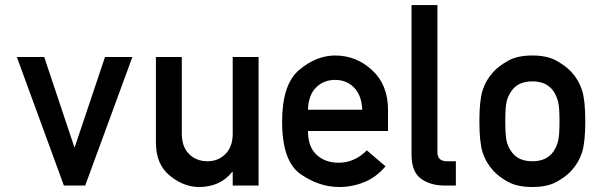

<svg xmlns="http://www.w3.org/2000/svg" viewBox="-20 -731 2374 757"><path d="M231.9 0.5 46.4 -506.3H154.3L272.9 -151.4H274.9L394 -506.3H502L315.9 0.5Z M594.7 -169.4V-506.3H696.8V-204.1Q696.8 -152.3 725.3 -123.8Q753.9 -95.2 797.9 -95.2Q840.3 -95.2 868.9 -123.8Q897.5 -152.3 897.5 -204.1V-506.3H999.5V0.5H897.5V-53.2H895.5Q848.1 6.3 764.6 6.3Q704.6 6.3 649.7 -38.3Q594.7 -83 594.7 -169.4Z M1509.8 -214.4H1194.3Q1194.3 -151.9 1228.3 -120.6Q1262.2 -89.4 1314.9 -89.4Q1377.9 -89.4 1426.3 -138.2L1500 -75.2Q1462.4 -31.2 1415.3 -12.5Q1368.2 6.3 1316.9 6.3Q1238.8 6.3 1165.5 -44.2Q1092.3 -94.7 1092.3 -251Q1092.3 -398.9 1159.9 -455.6Q1227.5 -512.2 1301.3 -512.2Q1384.8 -512.2 1447.3 -454.3Q1509.8 -396.5 1509.8 -298.3ZM1194.3 -298.3H1408.2Q1405.8 -355.5 1376 -385.7Q1346.2 -416 1301.3 -416Q1255.9 -416 1225.8 -385.7Q1195.8 -355.5 1194.3 -298.3Z M1602.5 -122.1V-710.9H1704.6V-130.4Q1704.6 -95.2 1742.7 -95.2H1777.3V0.5H1732.4Q1676.8 0.5 1639.6 -26.6Q1602.5 -53.7 1602.5 -122.1Z M1870.1 -253.4Q1870.1 -335 1882.8 -375Q1895.5 -415 1924.8 -447.3Q1945.8 -470.2 1982.7 -491.2Q2019.5 -512.2 2079.1 -512.2Q2137.7 -512.2 2174.8 -491.2Q2211.9 -470.2 2232.9 -447.3Q2262.2 -415 2274.9 -375Q2287.6 -335 2287.6 -253.4Q2287.6 -170.4 2274.9 -130.4Q2262.2 -90.3 2232.9 -58.1Q2211.9 -34.7 2174.8 -14.2Q2137.7 6.3 2079.1 6.3Q2019.5 6.3 1982.7 -14.2Q1945.8 -34.7 1924.8 -58.1Q1895.5 -90.3 1882.8 -130.4Q1870.1 -170.4 1870.1 -253.4ZM2186 -252.4Q2186 -307.6 2180.4 -330.1Q2174.8 -352.5 2161.1 -373Q2134.3 -410.2 2079.1 -410.2Q2022.9 -410.2 1997.1 -373Q1982.4 -352.5 1977.3 -330.1Q1972.2 -307.6 1972.2 -253.4Q1972.2 -197.8 1977.3 -175Q1982.4 -152.3 1997.1 -132.3Q2022.9 -95.2 2079.1 -95.2Q2134.3 -95.2 2161.1 -132.3Q2174.8 -152.3 2180.4 -174.8Q2186 -197.3 2186 -252.4Z"/></svg>

Font: Alte DIN 1451 Mittelschrift
Style: Regular
Weight: 400
Designer: Peter Wiegel
Foundry: Peter Wiegel
Version: Version 1.002 September 20, 2019